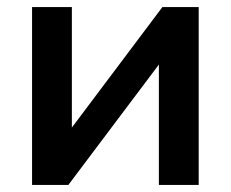

<svg xmlns="http://www.w3.org/2000/svg" viewBox="-20 -525 655 545"><path d="M71 0V-505H184V-123H154L441 -505H544V0H431V-383H462L174 0Z"/></svg>

Font: Mulish ExtraLight
Style: Regular
Weight: 200
Designer: Vernon Adams
Foundry: Vernon Adams
Version: Version 3.603